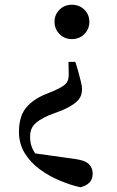

<svg xmlns="http://www.w3.org/2000/svg" viewBox="-20 -563 495 810"><path d="M283 -543Q315 -543 336 -522Q357 -501 357 -471Q357 -441 336 -419.5Q315 -398 283 -398Q252 -398 231 -419.5Q210 -441 210 -471Q210 -501 231 -522Q252 -543 283 -543ZM60 -7Q60 -67 85.5 -102.5Q111 -138 164 -162L210 -181Q245 -197 257 -209Q269 -221 270 -245L269 -302H298L310 -262Q317 -234 321.5 -217.5Q326 -201 326 -186Q326 -157 307 -137.5Q288 -118 243 -98L185 -76Q140 -56 123 -36Q106 -16 107 19Q108 57 130.5 86.5Q153 116 203 147L98 80L299 108Q340 114 355.5 130Q371 146 371 169Q371 193 357.5 207Q344 221 319 227Q278 218 232.5 199Q187 180 147.5 151Q108 122 84 82.5Q60 43 60 -7Z"/></svg>

Font: Noto Serif TC SemiBold
Style: Regular
Weight: 600
Version: Version 2.002-H1;hotconv 1.1.0;makeotfexe 2.6.0